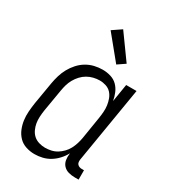

<svg xmlns="http://www.w3.org/2000/svg" viewBox="-188 -868 876 977"><g transform="rotate(30 250.0 -380.0)"><path d="M170 8Q144 8 119.5 0Q95 -8 78 -25.5Q61 -43 51.5 -66Q42 -89 38.5 -114Q35 -139 37 -165.5Q39 -192 43 -218L65 -348Q69 -371 76 -394.5Q83 -418 95 -440Q107 -462 124.5 -481.5Q142 -501 164 -514Q186 -527 210 -532.5Q234 -538 258 -538Q282 -538 305 -531Q328 -524 344 -508Q360 -492 369 -470.5Q378 -449 382 -426L399 -530H460L386 -84Q385 -76 386 -69Q387 -62 391.5 -57Q396 -52 402.5 -49.5Q409 -47 417 -47H430V8H407Q388 8 370 3Q352 -2 340 -15Q328 -28 325 -46.5Q322 -65 325 -84V-86Q314 -65 297 -46.5Q280 -28 259.5 -15.5Q239 -3 216 2.5Q193 8 170 8ZM201 -47Q218 -47 236 -51Q254 -55 269.5 -64.5Q285 -74 298 -87.5Q311 -101 319.5 -117Q328 -133 333.5 -150.5Q339 -168 342 -185L363 -315Q366 -334 367.5 -353.5Q369 -373 366.5 -391.5Q364 -410 357.5 -427.5Q351 -445 339 -458Q327 -471 309 -477Q291 -483 272 -483Q254 -483 235.5 -478.5Q217 -474 200.5 -464.5Q184 -455 170.5 -440.5Q157 -426 147.5 -409Q138 -392 133 -374.5Q128 -357 125 -339L103 -209Q100 -189 99 -170Q98 -151 101 -133Q104 -115 112 -98Q120 -81 133 -69.5Q146 -58 164 -52.5Q182 -47 201 -47ZM303 -595 191 -732 244 -768 347 -625Z"/></g></svg>

Font: Iosevka Slab Light
Style: Italic
Weight: 300
Italic angle: -9°
Monospace: yes
Designer: Belleve Invis
Foundry: Belleve Invis
Version: Version 11.1.1; ttfautohint (v1.8.3)